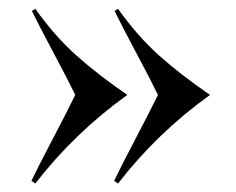

<svg xmlns="http://www.w3.org/2000/svg" viewBox="-20 -510 541 441"><path d="M242.2 -94.7 251 -88.4Q341.3 -205.1 462.4 -292Q395.5 -337.9 345.9 -382.1Q296.4 -426.3 251 -489.7L243.2 -484.9Q259.3 -451.7 292 -390.4Q324.7 -329.1 342.8 -292Q324.7 -254.9 291.7 -192.1Q258.8 -129.4 242.2 -94.7ZM52.2 -94.7 61 -88.4Q151.4 -205.1 272.5 -292Q205.6 -337.9 156 -382.1Q106.4 -426.3 61 -489.7L53.2 -484.9Q69.3 -451.7 102.1 -390.4Q134.8 -329.1 152.8 -292Q134.8 -254.9 101.8 -192.1Q68.8 -129.4 52.2 -94.7Z"/></svg>

Font: Cinzel Decorative Bold
Style: Regular
Weight: 700
Designer: Natanael Gama
Version: Version 1.001;PS 001.001;hotconv 1.0.56;makeotf.lib2.0.21325